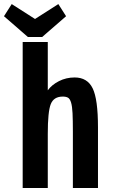

<svg xmlns="http://www.w3.org/2000/svg" viewBox="-56 -940 567 960"><path d="M57.4 0H182.9V-270.9Q182.9 -381.6 197.8 -419.4Q212.7 -457.1 257.9 -457.1Q274.4 -457.1 284.1 -451.5Q293.7 -445.9 299.4 -427.2Q305 -408.6 306.7 -374.1Q308.4 -339.7 308.4 -281.9V0H433.9V-303.1Q433.9 -444 407.3 -498.4Q380.7 -552.7 317.1 -552.7Q274.9 -552.7 238.9 -534.4Q202.9 -516.1 182.9 -488.4V-730H57.4ZM154.7 -754.9 274.4 -858.9 235.7 -919.6 119.1 -845.1 2.6 -919.6 -36.1 -858.9 83.6 -754.9Z"/></svg>

Font: Secuela Black
Style: Regular
Weight: 900
Designer: Fernando Haro
Foundry: deFharo
Version: Version 1.704